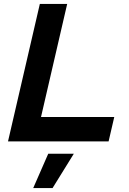

<svg xmlns="http://www.w3.org/2000/svg" viewBox="-20 -724 658 983"><path d="M190 -125H565L536 0H21L184 -704H324ZM358 63 249 239H150L227 63Z"/></svg>

Font: Prodigy Sans SemiBold
Style: Italic
Weight: 600
Italic angle: -13°
Designer: Wei Huang
Foundry: Wei Huang
Version: Version 1.003; ttfautohint (v1.8.3)